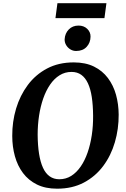

<svg xmlns="http://www.w3.org/2000/svg" viewBox="-20 -1130 764 1160"><path d="M325 10Q254.5 10 203.2 -15.2Q152 -40.5 119 -84.5Q86 -128.5 70 -186.2Q54 -244 54 -308.5Q53.5 -394.5 77.2 -474Q101 -553.5 148 -616.5Q195 -679.5 264.5 -716.2Q334 -753 425.5 -753Q496.5 -753 547.8 -727.8Q599 -702.5 632 -658.5Q665 -614.5 680.8 -557.8Q696.5 -501 697 -438Q697.5 -351 674 -270.5Q650.5 -190 603.5 -127Q556.5 -64 486.8 -27Q417 10 325 10ZM338 -47Q378 -47 410.2 -67.2Q442.5 -87.5 467.5 -123.8Q492.5 -160 509.2 -208.2Q526 -256.5 534.5 -313.2Q543 -370 542.5 -430.5Q542 -494.5 534.5 -543.8Q527 -593 511.2 -626.8Q495.5 -660.5 471 -678Q446.5 -695.5 412 -695.5Q372.5 -695.5 340 -675.2Q307.5 -655 282.8 -619Q258 -583 241.2 -535Q224.5 -487 216 -431.2Q207.5 -375.5 207.5 -316Q208 -251 216 -200.8Q224 -150.5 239.8 -116.2Q255.5 -82 280.2 -64.5Q305 -47 338 -47ZM439.5 -822Q421 -822 405 -831.8Q389 -841.5 379.5 -857.8Q370 -874 370.5 -892.5Q372.5 -928.5 395.5 -952Q418.5 -975.5 454.5 -975.5Q486.5 -975.5 507 -955.8Q527.5 -936 527 -908.5Q526.5 -872 503.5 -847Q480.5 -822 439.5 -822ZM327 -1110.5H623L611 -1020.5H315Z"/></svg>

Font: Merriweather Light 18pt
Style: Bold Italic
Weight: 700
Italic angle: -7.8°
Version: Version 2.101